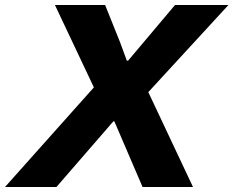

<svg xmlns="http://www.w3.org/2000/svg" viewBox="-65 -749 935 769"><path d="M311 -399 155 -729H356L415 -582L443 -506H448L636 -729H850L529 -380L708 0H506L393 -263H389L161 0H-45Z"/></svg>

Font: Mona Sans ExtraBold
Style: Italic
Weight: 800
Italic angle: -11.7°
Designer: Deni Anggara
Foundry: GitHub
Version: Version 2.000